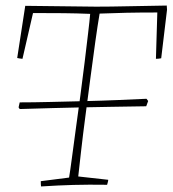

<svg xmlns="http://www.w3.org/2000/svg" viewBox="-20 -666 622 692"><path d="M128 6Q127 1 127 -13L229 -26Q233 -50 239 -95.5Q245 -141 253 -199.5Q261 -258 269.5 -320.5Q278 -383 285 -441.5Q292 -500 297.5 -546Q303 -592 305 -616Q257 -618 209.5 -618.5Q162 -619 99 -619L61 -454Q50 -455 42 -457L71 -645L326 -642Q377 -642 444 -643.5Q511 -645 581 -646L582 -631L561 -456Q552 -454 542 -454L547 -621Q484 -621 436 -620Q388 -619 339 -617Q332 -576 323.5 -515.5Q315 -455 306 -386Q297 -317 288 -249Q279 -181 272.5 -123.5Q266 -66 262 -30L370 -18Q370 -14 368.5 -9Q367 -4 366 0Q299 -1 244.5 0.5Q190 2 128 6ZM51 -273 47 -279 51 -297Q99 -297 160 -298.5Q221 -300 284.5 -301.5Q348 -303 406.5 -305.5Q465 -308 508 -310L514 -302L507 -283Q437 -282 381 -281Q325 -280 275 -279Q225 -278 171 -276.5Q117 -275 51 -273Z"/></svg>

Font: Labrada ExtraLight
Style: Italic
Weight: 200
Italic angle: -7°
Designer: Mercedes Jáuregui
Foundry: Omnibus-Type Team
Version: Version 1.000; ttfautohint (v1.8.4.7-5d5b)